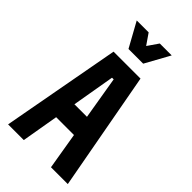

<svg xmlns="http://www.w3.org/2000/svg" viewBox="-310 -1132 1219 1219"><g transform="rotate(45 300.0 -522.0)"><path d="M32 0 179 -800H421L568 0H417L304 -676H289L173 0ZM140 -248V-388H459V-248ZM457 -1044 366 -879H234L143 -1044H250L337 -918H263L350 -1044Z"/></g></svg>

Font: Martian Mono Condensed SemiBold
Style: Regular
Weight: 600
Width: 3
Designer: Roman Shamin
Foundry: Evil Martians
Version: Version 1.000